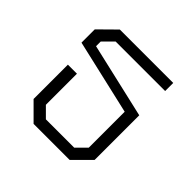

<svg xmlns="http://www.w3.org/2000/svg" viewBox="-145 -698 839 839"><g transform="rotate(45 274.0 -279.0)"><path d="M91 -77V-289H147V-97L192 -52H367L412 -97V-319L65 -399V-481L143 -558H473V-508H167L121 -462V-433L468 -353V-77L391 0H168Z"/></g></svg>

Font: Chakra Petch Light
Style: Regular
Weight: 300
Designer: Katatrad Aksorn Co.,Ltd.
Foundry: Cadson Demak Co.,Ltd.
Version: Version 1.000; ttfautohint (v1.6)